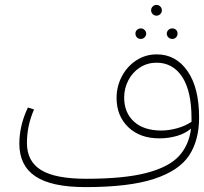

<svg xmlns="http://www.w3.org/2000/svg" viewBox="-20 -752 833 784"><path d="M793 -272Q793 -179 752 -117Q711 -55 609 -21.5Q507 12 329 12Q190 12 124.5 -32Q59 -76 59 -165Q59 -240 94 -313L119 -305Q90 -239 90 -168Q90 -93 148 -57.5Q206 -22 332 -22Q487 -22 578.5 -46Q670 -70 711 -115Q752 -160 760 -227Q737 -207 702.5 -197Q668 -187 631 -187Q551 -187 503.5 -233Q456 -279 456 -352Q456 -399 477.5 -440Q499 -481 536.5 -505.5Q574 -530 620 -530Q698 -530 745.5 -462Q793 -394 793 -272ZM762 -255V-269Q762 -380 724 -438Q686 -496 619 -496Q582 -496 551.5 -476.5Q521 -457 504 -424Q487 -391 487 -354Q487 -292 527 -255.5Q567 -219 639 -219Q670 -219 704 -228.5Q738 -238 762 -255ZM597 -710Q597 -719 603.5 -725.5Q610 -732 619 -732Q628 -732 634.5 -725.5Q641 -719 641 -710Q641 -701 634.5 -694.5Q628 -688 619 -688Q610 -688 603.5 -694.5Q597 -701 597 -710ZM533 -615Q533 -624 539.5 -630Q546 -636 555 -636Q564 -636 570.5 -629.5Q577 -623 577 -615Q577 -606 570.5 -599.5Q564 -593 555 -593Q545 -593 539 -599.5Q533 -606 533 -615ZM661 -615Q661 -623 667.5 -629.5Q674 -636 683 -636Q693 -636 699 -630Q705 -624 705 -615Q705 -606 699 -599.5Q693 -593 683 -593Q674 -593 667.5 -599.5Q661 -606 661 -615Z"/></svg>

Font: FiraGO UltraLight
Style: Regular
Weight: 200
Designer: bBox Type
Foundry: bBox Type GmbH
Version: Version 1.001